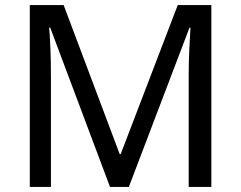

<svg xmlns="http://www.w3.org/2000/svg" viewBox="-20 -734 947 754"><path d="M412 0 177 -626H173Q176 -595 178 -542.5Q180 -490 180 -433V0H97V-714H230L450 -129H454L678 -714H810V0H721V-439Q721 -491 723.5 -542Q726 -593 728 -625H724L486 0Z"/></svg>

Font: Noto Sans Gothic
Style: Regular
Weight: 400
Designer: Monotype Design Team
Foundry: Monotype Imaging Inc.
Version: Version 2.001; ttfautohint (v1.8.4.7-5d5b)